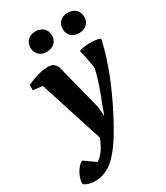

<svg xmlns="http://www.w3.org/2000/svg" viewBox="-241 -824 976 1128"><g transform="rotate(-30 247.0 -260.0)"><path d="M72 -429 8 -437V-471Q13 -475 28 -481.5Q43 -488 63.5 -495Q84 -502 107 -507Q130 -512 152 -512Q179 -512 194 -499Q209 -486 214 -463L291 -160L296 -100H298L319 -159Q339 -207 358 -262.5Q377 -318 388 -366Q388 -377 384.5 -396.5Q381 -416 377 -436.5Q373 -457 369 -474.5Q365 -492 363 -498Q377 -504 398 -507Q419 -510 440 -510Q461 -510 479 -507Q497 -504 508 -498Q482 -379 428.5 -251Q375 -123 305 0Q247 103 189.5 156Q132 209 57 209Q36 209 18.5 203.5Q1 198 -13 189Q-16 175 -11 156Q-6 137 3.5 119Q13 101 26 86Q39 71 53 66L128 119Q135 114 146 104.5Q157 95 168 80.5Q179 66 190 46Q201 26 210 0ZM121 -659Q121 -691 141 -710Q161 -729 194 -729Q226 -729 246.5 -710Q267 -691 267 -659Q267 -629 246.5 -610Q226 -591 194 -591Q161 -591 141 -610Q121 -629 121 -659ZM340 -659Q340 -691 360 -710Q380 -729 412 -729Q445 -729 465.5 -710Q486 -691 486 -659Q486 -629 465.5 -610Q445 -591 412 -591Q380 -591 360 -610Q340 -629 340 -659Z"/></g></svg>

Font: PT Serif
Style: Bold Italic
Weight: 700
Italic angle: -12°
Designer: A.Korolkova, O.Umpeleva, V.Yefimov
Foundry: ParaType Ltd
Version: Version 1.000W OFL